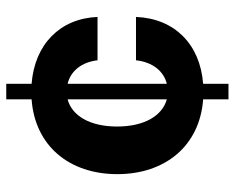

<svg xmlns="http://www.w3.org/2000/svg" viewBox="-90 -678 768 629"><g transform="rotate(-90 294.5 -364.0)"><path d="M283 0H334V-83C464 -93 548 -177 553 -303H411C405 -248 375 -212 334 -202V-527C376 -517 405 -481 411 -429H553C548 -552 463 -635 334 -645V-728H283V-645C131 -634 38 -522 38 -364C38 -207 131 -94 283 -83ZM194 -365C194 -455 230 -513 283 -527V-202C229 -217 194 -276 194 -365Z"/></g></svg>

Font: Wafeq
Style: Bold
Weight: 700
Designer: Rasmus Andersson & Azza Alameddine
Foundry: Google & TypeTogether
Version: Version 3.000;FEAKit 1.0